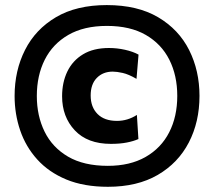

<svg xmlns="http://www.w3.org/2000/svg" viewBox="-20 -722 843 756"><path d="M405 13.5Q310.5 13.5 241.2 -15.2Q172 -44 126.8 -94Q81.5 -144 59.5 -208.5Q37.5 -273 37.5 -344Q37.5 -444 78.5 -525.2Q119.5 -606.5 200.2 -654.2Q281 -702 400.5 -702Q521.5 -702 602.8 -654Q684 -606 724.8 -524.8Q765.5 -443.5 765.5 -344.5Q765.5 -242 723.5 -161Q681.5 -80 601 -33.2Q520.5 13.5 405 13.5ZM404.5 -69Q492 -69 553.2 -104Q614.5 -139 646.2 -201Q678 -263 678 -344.5Q678 -424.5 646.8 -486.8Q615.5 -549 554 -584.5Q492.5 -620 401 -620Q310.5 -620 249 -584.5Q187.5 -549 156.2 -486.8Q125 -424.5 125 -344Q125 -266 155.5 -203.8Q186 -141.5 248 -105.2Q310 -69 404.5 -69ZM416.5 -155.5Q324.5 -155.5 274.5 -208.8Q224.5 -262 224.5 -343Q224.5 -397.5 245.2 -440.5Q266 -483.5 307 -508.2Q348 -533 409 -533Q441 -533 472.2 -526Q503.5 -519 525.5 -507L517.5 -411.5Q486.5 -429.5 463.2 -434.8Q440 -440 424 -440Q385.5 -440 361.2 -415.2Q337 -390.5 337 -346Q337 -300.5 364 -273.2Q391 -246 440.5 -246Q482.5 -246 519 -269.5L525 -174.5Q506 -166 479.2 -160.8Q452.5 -155.5 416.5 -155.5Z"/></svg>

Font: Commissioner
Style: Bold
Weight: 700
Designer: Kostas Bartsokas
Foundry: Kostas Bartsokas
Version: Version 1.000; ttfautohint (v1.8.3)